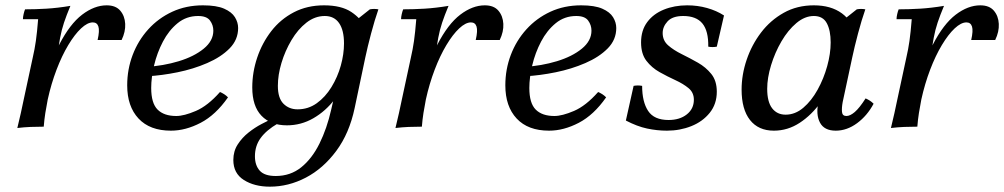

<svg xmlns="http://www.w3.org/2000/svg" viewBox="-20 -475 3766 720"><path d="M45 5Q52 -24 58 -50.5Q64 -77 69 -102L103 -260Q110 -290 114.5 -321.5Q119 -353 123 -403H66Q66 -411 68.5 -422Q71 -433 74 -440Q113 -440 154.5 -442.5Q196 -445 244 -453Q229 -417 220 -390Q211 -363 205.5 -333.5Q200 -304 193 -260L159 -102Q154 -77 150 -51.5Q146 -26 144 0Q118 0 94.5 1Q71 2 45 5ZM346 -325Q354 -360 349 -375.5Q344 -391 328 -391Q308 -391 284 -368.5Q260 -346 236 -306Q212 -266 192 -213.5Q172 -161 159 -102H133Q162 -230 202 -307.5Q242 -385 288 -420Q334 -455 380 -455Q414 -455 431 -435Q448 -415 449.5 -385.5Q451 -356 436 -325Z M641 -40Q670 -40 714.5 -59Q759 -78 805 -130Q814 -126 821 -121.5Q828 -117 835 -110Q789 -44 732.5 -14.5Q676 15 621 15Q542 15 499.5 -30.5Q457 -76 457 -155Q457 -215 477.5 -269Q498 -323 536 -365Q574 -407 626 -431Q678 -455 741 -455Q792 -455 820.5 -442.5Q849 -430 861 -410.5Q873 -391 873 -370Q873 -326 841 -293.5Q809 -261 757 -238.5Q705 -216 646 -204Q587 -192 533 -189L527 -224Q593 -228 650.5 -245.5Q708 -263 744 -292.5Q780 -322 780 -360Q780 -381 767.5 -398Q755 -415 723 -415Q679 -415 646 -388Q613 -361 591 -319Q569 -277 558 -230.5Q547 -184 547 -145Q547 -88 571 -64Q595 -40 641 -40Z M1056 -5Q995 -5 960.5 -41Q926 -77 926 -147Q926 -204 944.5 -259Q963 -314 997.5 -358.5Q1032 -403 1082 -429Q1132 -455 1195 -455Q1260 -455 1297.5 -430Q1335 -405 1352 -369L1307 -313Q1307 -257 1288 -202Q1269 -147 1235 -102.5Q1201 -58 1155 -31.5Q1109 -5 1056 -5ZM1096 -65Q1136 -65 1168 -88Q1200 -111 1223 -148.5Q1246 -186 1258 -229Q1270 -272 1270 -312Q1270 -362 1251.5 -388.5Q1233 -415 1198 -415Q1161 -415 1129 -390Q1097 -365 1073 -324.5Q1049 -284 1035.5 -239Q1022 -194 1022 -153Q1022 -107 1043 -86Q1064 -65 1096 -65ZM992 225Q934 225 894.5 200Q855 175 855 125Q855 92 871.5 66.5Q888 41 912 22Q936 3 961 -10Q986 -23 1002 -30L1022 -12Q979 13 957.5 42.5Q936 72 936 111Q936 145 954 165Q972 185 1014 185Q1069 185 1109.5 152.5Q1150 120 1178 63.5Q1206 7 1222 -64L1234 -116L1284 -248L1285 -375L1367 -440Q1383 -443 1399 -440Q1385 -400 1371.5 -349Q1358 -298 1350 -260L1310 -70Q1290 25 1241 91Q1192 157 1127 191Q1062 225 992 225Z M1463 5Q1470 -24 1476 -50.5Q1482 -77 1487 -102L1521 -260Q1528 -290 1532.5 -321.5Q1537 -353 1541 -403H1484Q1484 -411 1486.5 -422Q1489 -433 1492 -440Q1531 -440 1572.5 -442.5Q1614 -445 1662 -453Q1647 -417 1638 -390Q1629 -363 1623.5 -333.5Q1618 -304 1611 -260L1577 -102Q1572 -77 1568 -51.5Q1564 -26 1562 0Q1536 0 1512.5 1Q1489 2 1463 5ZM1764 -325Q1772 -360 1767 -375.5Q1762 -391 1746 -391Q1726 -391 1702 -368.5Q1678 -346 1654 -306Q1630 -266 1610 -213.5Q1590 -161 1577 -102H1551Q1580 -230 1620 -307.5Q1660 -385 1706 -420Q1752 -455 1798 -455Q1832 -455 1849 -435Q1866 -415 1867.5 -385.5Q1869 -356 1854 -325Z M2059 -40Q2088 -40 2132.5 -59Q2177 -78 2223 -130Q2232 -126 2239 -121.5Q2246 -117 2253 -110Q2207 -44 2150.5 -14.5Q2094 15 2039 15Q1960 15 1917.5 -30.5Q1875 -76 1875 -155Q1875 -215 1895.5 -269Q1916 -323 1954 -365Q1992 -407 2044 -431Q2096 -455 2159 -455Q2210 -455 2238.5 -442.5Q2267 -430 2279 -410.5Q2291 -391 2291 -370Q2291 -326 2259 -293.5Q2227 -261 2175 -238.5Q2123 -216 2064 -204Q2005 -192 1951 -189L1945 -224Q2011 -228 2068.5 -245.5Q2126 -263 2162 -292.5Q2198 -322 2198 -360Q2198 -381 2185.5 -398Q2173 -415 2141 -415Q2097 -415 2064 -388Q2031 -361 2009 -319Q1987 -277 1976 -230.5Q1965 -184 1965 -145Q1965 -88 1989 -64Q2013 -40 2059 -40Z M2481 15Q2444 15 2406.5 7Q2369 -1 2327 -23L2356 -153Q2372 -156 2388 -153Q2388 -93 2410.5 -59Q2433 -25 2487 -25Q2529 -25 2555.5 -46Q2582 -67 2582 -101Q2582 -128 2562 -144.5Q2542 -161 2512.5 -174.5Q2483 -188 2453.5 -204.5Q2424 -221 2404 -247Q2384 -273 2384 -316Q2384 -361 2407 -392Q2430 -423 2469.5 -439Q2509 -455 2557 -455Q2596 -455 2631.5 -445Q2667 -435 2695 -417L2668 -300Q2652 -297 2636 -300Q2637 -359 2614 -387Q2591 -415 2542 -415Q2502 -415 2483.5 -395Q2465 -375 2465 -351Q2465 -323 2485.5 -305Q2506 -287 2536.5 -272Q2567 -257 2597 -240Q2627 -223 2647.5 -197.5Q2668 -172 2668 -131Q2668 -85 2641.5 -52Q2615 -19 2572.5 -2Q2530 15 2481 15Z M3114 15Q3071 15 3055 -15Q3039 -45 3049 -92L3066 -172L3101 -241L3111 -375L3193 -440Q3209 -443 3225 -440Q3211 -400 3197.5 -349Q3184 -298 3176 -260L3140 -92Q3136 -70 3137.5 -55Q3139 -40 3154 -40Q3168 -40 3185.5 -55Q3203 -70 3226 -106Q3235 -102 3242 -97.5Q3249 -93 3256 -86Q3232 -41 3194 -13Q3156 15 3114 15ZM2882 15Q2824 15 2792.5 -25Q2761 -65 2761 -139Q2761 -195 2780 -251Q2799 -307 2834 -353Q2869 -399 2919 -427Q2969 -455 3032 -455Q3096 -455 3137 -425Q3178 -395 3185 -345L3132 -313Q3132 -257 3112.5 -199Q3093 -141 3058.5 -92.5Q3024 -44 2979 -14.5Q2934 15 2882 15ZM2926 -45Q2962 -45 2992.5 -71Q3023 -97 3046 -138.5Q3069 -180 3082 -227Q3095 -274 3095 -316Q3095 -361 3080.5 -388Q3066 -415 3032 -415Q2998 -415 2966.5 -388.5Q2935 -362 2910.5 -320Q2886 -278 2871.5 -230.5Q2857 -183 2857 -142Q2857 -93 2875.5 -69Q2894 -45 2926 -45Z M3321 5Q3328 -24 3334 -50.5Q3340 -77 3345 -102L3379 -260Q3386 -290 3390.5 -321.5Q3395 -353 3399 -403H3342Q3342 -411 3344.5 -422Q3347 -433 3350 -440Q3389 -440 3430.5 -442.5Q3472 -445 3520 -453Q3505 -417 3496 -390Q3487 -363 3481.5 -333.5Q3476 -304 3469 -260L3435 -102Q3430 -77 3426 -51.5Q3422 -26 3420 0Q3394 0 3370.5 1Q3347 2 3321 5ZM3622 -325Q3630 -360 3625 -375.5Q3620 -391 3604 -391Q3584 -391 3560 -368.5Q3536 -346 3512 -306Q3488 -266 3468 -213.5Q3448 -161 3435 -102H3409Q3438 -230 3478 -307.5Q3518 -385 3564 -420Q3610 -455 3656 -455Q3690 -455 3707 -435Q3724 -415 3725.5 -385.5Q3727 -356 3712 -325Z"/></svg>

Font: Poltawski Nowy
Style: Italic
Weight: 400
Italic angle: -12°
Designer: Adam Pótawski, Mateusz Machalski, Borys Kosmynka, Ania Wieluska
Foundry: Capitalics.wtf
Version: Version 1.001;gftools[0.9.25]